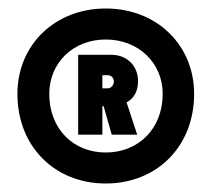

<svg xmlns="http://www.w3.org/2000/svg" viewBox="-20 -728 498 452"><path d="M229 -708C109 -708 21 -622 21 -507C21 -383 109 -296 229 -296C349 -296 437 -383 437 -507C437 -622 349 -708 229 -708ZM229 -369C152 -369 96 -425 96 -507C96 -580 152 -635 229 -635C306 -635 363 -580 363 -507C363 -425 306 -369 229 -369ZM305 -537C305 -572 280 -599 242 -599H164V-411H221V-478H224L243 -411H303L278 -487C295 -496 305 -513 305 -537ZM233 -551C242 -551 248 -545 248 -536C248 -528 242 -520 233 -520H221V-551Z"/></svg>

Font: Arthouse Owned Black
Style: Regular
Weight: 900
Designer: Jeremy Tribby
Foundry: Tribby Type
Version: Version 1.000;PS 001.000;hotconv 1.0.88;makeotf.lib2.5.64775